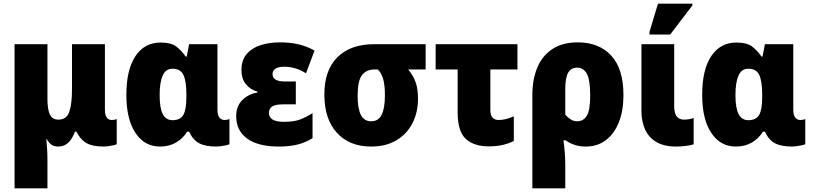

<svg xmlns="http://www.w3.org/2000/svg" viewBox="-20 -796 4475 1056"><path d="M60 240V-553H241V-250Q241 -194 254.5 -166Q268 -138 301 -138Q346 -138 361 -180.5Q376 -223 376 -307V-553H557V-195Q557 -162 567.5 -149Q578 -136 594 -136Q610 -136 622 -141V-3Q618 0 604 3Q590 6 575 8Q560 10 550 10Q491 10 457.5 -8Q424 -26 400 -72H392Q363 10 301 10Q277 10 263 0Q249 -10 237 -31H235Q237 -10 239 22Q241 54 241 84V240Z M860 10Q775 10 725 -65Q675 -140 675 -274Q675 -413 725 -487.5Q775 -562 863 -562Q922 -562 951 -539Q980 -516 1001 -485H1007L1020 -553H1176V-195Q1176 -162 1187 -149Q1198 -136 1214 -136Q1229 -136 1242 -141V-3Q1237 0 1223.5 3Q1210 6 1194.5 8Q1179 10 1170 10Q1110 10 1075.5 -8Q1041 -26 1020 -72H1009Q987 -35 949 -12.5Q911 10 860 10ZM929 -135Q971 -135 988 -163.5Q1005 -192 1005 -261V-279Q1005 -349 989 -383.5Q973 -418 929 -418Q891 -418 874.5 -380Q858 -342 858 -273Q858 -201 875.5 -168Q893 -135 929 -135Z M1515 10Q1399 10 1339 -34Q1279 -78 1279 -157Q1279 -212 1312.5 -245.5Q1346 -279 1396 -287V-292Q1355 -304 1331.5 -334Q1308 -364 1308 -410Q1308 -465 1336.5 -498.5Q1365 -532 1413 -547.5Q1461 -563 1519 -563Q1575 -563 1621 -552.5Q1667 -542 1710 -518L1663 -393Q1605 -429 1544 -429Q1510 -429 1494.5 -418Q1479 -407 1479 -389Q1479 -348 1545 -348H1607V-222H1538Q1492 -222 1475.5 -209.5Q1459 -197 1459 -175Q1459 -152 1478.5 -139Q1498 -126 1542 -126Q1598 -126 1632.5 -139.5Q1667 -153 1699 -174V-36Q1660 -12 1616.5 -1Q1573 10 1515 10Z M2021 10Q1902 10 1833 -65.5Q1764 -141 1764 -276Q1764 -410 1836 -481.5Q1908 -553 2038 -553H2321V-414H2225Q2252 -382 2265.5 -345Q2279 -308 2279 -252Q2279 -179 2249 -119.5Q2219 -60 2161 -25Q2103 10 2021 10ZM2022 -129Q2061 -129 2079 -164.5Q2097 -200 2097 -272Q2097 -329 2087 -363Q2077 -397 2057 -414H2040Q1995 -414 1971 -383Q1947 -352 1947 -269Q1947 -200 1964.5 -164.5Q1982 -129 2022 -129Z M2668 9Q2587 9 2542 -32Q2497 -73 2497 -180V-414H2376V-553H2826V-414H2677V-190Q2677 -136 2723 -136Q2743 -136 2763.5 -141.5Q2784 -147 2806 -156V-21Q2780 -7 2745.5 1Q2711 9 2668 9Z M2908 240V-273Q2908 -360 2935.5 -425Q2963 -490 3018.5 -526.5Q3074 -563 3158 -563Q3274 -563 3341.5 -490.5Q3409 -418 3409 -272Q3409 -189 3384.5 -125.5Q3360 -62 3313.5 -26Q3267 10 3201 10Q3167 10 3139.5 0.5Q3112 -9 3091 -24H3079Q3083 4 3086 40.5Q3089 77 3089 107V240ZM3155 -129Q3188 -129 3207 -158.5Q3226 -188 3226 -271Q3226 -359 3207 -391.5Q3188 -424 3155 -424Q3121 -424 3105 -396.5Q3089 -369 3089 -307V-165Q3102 -150 3118.5 -139.5Q3135 -129 3155 -129Z M3699 10Q3631 10 3589 -15.5Q3547 -41 3527.5 -85Q3508 -129 3508 -185V-553H3688V-215Q3688 -171 3703 -154.5Q3718 -138 3741 -138Q3755 -138 3767.5 -140Q3780 -142 3795 -147V-2Q3775 4 3748 7Q3721 10 3699 10ZM3552 -606V-620L3599 -776H3788V-766L3666 -606Z M4027 10Q3942 10 3892 -65Q3842 -140 3842 -274Q3842 -413 3892 -487.5Q3942 -562 4030 -562Q4089 -562 4118 -539Q4147 -516 4168 -485H4174L4187 -553H4343V-195Q4343 -162 4354 -149Q4365 -136 4381 -136Q4396 -136 4409 -141V-3Q4404 0 4390.5 3Q4377 6 4361.5 8Q4346 10 4337 10Q4277 10 4242.5 -8Q4208 -26 4187 -72H4176Q4154 -35 4116 -12.5Q4078 10 4027 10ZM4096 -135Q4138 -135 4155 -163.5Q4172 -192 4172 -261V-279Q4172 -349 4156 -383.5Q4140 -418 4096 -418Q4058 -418 4041.5 -380Q4025 -342 4025 -273Q4025 -201 4042.5 -168Q4060 -135 4096 -135Z"/></svg>

Font: Noto Sans SemiCondensed Black
Style: Regular
Weight: 900
Width: 4
Designer: Monotype Design Team
Foundry: Monotype Imaging Inc.
Version: Version 2.013; ttfautohint (v1.8.4.7-5d5b)